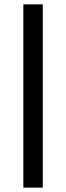

<svg xmlns="http://www.w3.org/2000/svg" viewBox="-20 -731 304 883"><path d="M176.8 131.8H87.4V-710.9H176.8Z"/></svg>

Font: Robert Sans Black
Style: Regular
Weight: 900
Designer: Christian Robertson (extended by Adam Twardoch)
Foundry: Google
Version: Version 12.135;April 2, 2019;FontCreator 11.5.0.2425 64-bit;